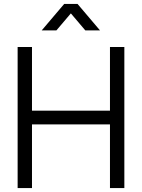

<svg xmlns="http://www.w3.org/2000/svg" viewBox="-20 -960 724 980"><path d="M193 -805 307.7 -940H375.7L490.3 -805H415.3L341.7 -891.7L268 -805ZM70 0V-720H143.3V-395.3H541.3V-720H614.7V0H541.3V-325H143.3V0Z"/></svg>

Font: Manrope
Style: Regular
Weight: 400
Designer: Mikhail Sharanda
Foundry: Mikhail Sharanda
Version: Version 4.503